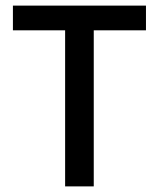

<svg xmlns="http://www.w3.org/2000/svg" viewBox="-20 -669 566 684"><path d="M314 -5V-561H500V-649H26V-561H212V-5Z"/></svg>

Font: Falling Sky
Style: Light
Weight: 400
Designer: Paul D. Hunt
Foundry: Adobe Systems Incorporated
Version: Version 1.02